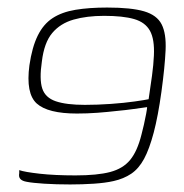

<svg xmlns="http://www.w3.org/2000/svg" viewBox="-20 -484 489 509"><path d="M31 -33Q45 -28 85 -23.5Q125 -19 180 -19Q238 -19 272 -28Q306 -37 325 -60Q344 -83 355 -127Q358 -138 361.5 -153.5Q365 -169 367.5 -182.5Q370 -196 370 -200Q355 -198 334 -195Q313 -192 291 -190Q265 -187 238 -185Q211 -183 184 -183Q107 -183 77.5 -209.5Q48 -236 58 -311Q65 -359 80 -389.5Q95 -420 119.5 -436Q144 -452 180 -458Q216 -464 264 -464Q328 -464 362 -454Q396 -444 408.5 -419.5Q421 -395 419 -351Q417 -307 408 -241Q399 -176 387.5 -132.5Q376 -89 362 -63Q348 -37 328 -23.5Q308 -10 281 -4Q259 1 228.5 3Q198 5 166 5Q129 5 97.5 3Q66 1 51 -2Q39 -4 34 -9.5Q29 -15 31 -25ZM374 -221Q379 -254 383 -283.5Q387 -313 388 -337Q390 -380 377.5 -402.5Q365 -425 335.5 -433.5Q306 -442 256 -442Q210 -442 175 -432Q140 -422 118.5 -396.5Q97 -371 91 -321Q84 -274 92 -249.5Q100 -225 128 -215.5Q156 -206 205 -206Q238 -206 273.5 -208.5Q309 -211 337 -215Q365 -219 374 -221Z"/></svg>

Font: Genos Thin ExtraLight
Style: Italic
Weight: 250
Italic angle: -8°
Version: Version 1.010